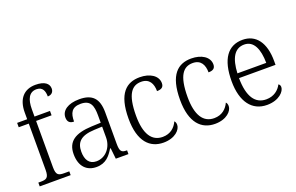

<svg xmlns="http://www.w3.org/2000/svg" viewBox="-94 -1144 2357 1527"><g transform="rotate(-20 1084.5 -380.5)"><path d="M28 0H290V-32H249C200 -32 179 -39 179 -107V-499H310V-536H179V-597C179 -683 205 -735 267 -735C319 -735 333 -696 333 -650C363 -650 384 -668 384 -699C384 -740 350 -771 272 -771C174 -771 117 -708 117 -593V-536H32V-499H117V-107C117 -39 95 -32 47 -32H28Z M506 10C588 10 625 -40 657 -92H662L672 0H779V-32H775C731 -32 719 -46 719 -111V-375C719 -493 669 -544 560 -544C463 -544 407 -503 407 -445C407 -408 426 -391 461 -391C461 -462 481 -506 558 -506C641 -506 657 -454 657 -372V-310L580 -307C437 -301 369 -254 369 -148C369 -40 428 10 506 10ZM521 -33C460 -33 433 -79 433 -145C433 -224 472 -269 590 -274L657 -277V-185C657 -103 601 -33 521 -33Z M1074 10C1173 10 1223 -46 1223 -86C1223 -102 1219 -112 1211 -120C1190 -74 1150 -35 1083 -35C991 -35 940 -111 940 -265C940 -450 992 -506 1070 -506C1139 -506 1164 -456 1164 -393C1202 -393 1222 -406 1222 -440C1222 -503 1157 -544 1071 -544C959 -544 876 -478 876 -264C876 -69 960 10 1074 10Z M1510 10C1609 10 1659 -46 1659 -86C1659 -102 1655 -112 1647 -120C1626 -74 1586 -35 1519 -35C1427 -35 1376 -111 1376 -265C1376 -450 1428 -506 1506 -506C1575 -506 1600 -456 1600 -393C1638 -393 1658 -406 1658 -440C1658 -503 1593 -544 1507 -544C1395 -544 1312 -478 1312 -264C1312 -69 1396 10 1510 10Z M1950 10C2053 10 2104 -49 2104 -86C2104 -100 2097 -109 2089 -113C2068 -71 2025 -34 1959 -34C1867 -34 1813 -108 1812 -267H2121V-299C2121 -456 2054 -544 1941 -544C1818 -544 1748 -451 1748 -263C1748 -89 1824 10 1950 10ZM2057 -307H1813C1819 -431 1858 -504 1941 -504C2021 -504 2056 -425 2057 -307Z"/></g></svg>

Font: Noto Serif Myanmar SemiCondensed Light
Style: Regular
Weight: 300
Width: 4
Designer: Ben Mitchell and the Monotype Design Team
Foundry: Monotype Imaging Inc.
Version: Version 2.106